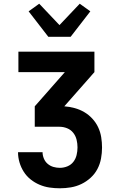

<svg xmlns="http://www.w3.org/2000/svg" viewBox="-20 -1013 640 1033"><path d="M302 0Q274 0 246.5 -4Q219 -8 193 -19Q167 -30 145 -47.5Q123 -65 108 -88.5Q93 -112 85 -139Q77 -166 77 -194H209Q209 -177 216 -160Q223 -143 236.5 -131.5Q250 -120 267 -115Q284 -110 302 -110Q323 -110 342.5 -118Q362 -126 374.5 -142Q387 -158 392 -178.5Q397 -199 397 -220Q397 -241 392 -261.5Q387 -282 374 -298.5Q361 -315 341 -323Q321 -331 300 -331H167V-441L329 -625H79V-735H488V-625L326 -441Q354 -439 381.5 -431.5Q409 -424 433 -410Q457 -396 476.5 -375Q496 -354 508 -328.5Q520 -303 524.5 -275Q529 -247 529 -219Q529 -190 523.5 -160Q518 -130 504 -103.5Q490 -77 467.5 -56.5Q445 -36 418 -23Q391 -10 361.5 -5Q332 0 302 0ZM240 -815 134 -952 191 -993 300 -878 409 -993 466 -952 360 -815Z"/></svg>

Font: Iosevka Aile Extrabold
Style: Regular
Weight: 800
Designer: Belleve Invis
Foundry: Belleve Invis
Version: Version 27.3.5; ttfautohint (v1.8.4)